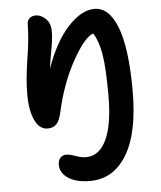

<svg xmlns="http://www.w3.org/2000/svg" viewBox="-54 -519 721 861"><g transform="rotate(-5 306.5 -88.5)"><path d="M316.9 294.9Q254.9 294.9 219 271Q183.1 247.1 183.1 210.9Q183.1 190.9 193.4 179.4Q203.6 168 220.2 168Q235.4 168 261.5 177.5Q287.6 187 308.1 187Q367.7 187 399.9 118.9Q432.1 50.8 432.1 -80.1Q432.1 -205.6 421.6 -266.6Q411.1 -327.6 388.2 -362.8Q348.6 -349.6 293.7 -250.7Q238.8 -151.9 210.9 -25.9Q202.6 12.7 188.2 28.3Q173.8 43.9 147.9 43.9Q110.8 43.9 90.3 -0.2Q69.8 -44.4 69.8 -116.2Q69.8 -186 84.5 -276.9Q99.1 -367.7 99.1 -428.2Q99.1 -445.3 109.6 -455.6Q120.1 -465.8 138.2 -465.8Q162.1 -465.8 183.1 -445.3Q204.1 -424.8 204.1 -387.2Q204.1 -356.4 194.1 -302Q184.1 -247.6 181.2 -222.2Q223.6 -342.3 284.2 -407.2Q344.7 -472.2 402.8 -472.2Q469.2 -472.2 505.6 -377Q542 -281.7 542 -89.8Q542 98.1 482.2 196.5Q422.4 294.9 316.9 294.9Z"/></g></svg>

Font: Shantell Sans Irregular Bouncy
Style: Regular
Weight: 500
Designer: Stephen Nixon, Anya Danilova, Shantell Martin
Foundry: Arrow Type
Version: Version 1.006;[9816181b4]